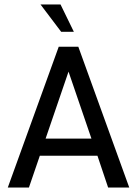

<svg xmlns="http://www.w3.org/2000/svg" viewBox="-20 -843 616 863"><path d="M244 -633 15 0H110L159 -143H418L466 0H561L332 -633H244ZM288 -521 391 -220H185L288 -521ZM255 -700H312L252 -823H162L255 -700Z"/></svg>

Font: Tajawal Medium
Style: Regular
Weight: 500
Designer: Boutros Fonts
Foundry: Created by Boutros International 2017
Version: Version 1.700